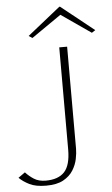

<svg xmlns="http://www.w3.org/2000/svg" viewBox="-273 -766 624 1068"><g transform="rotate(-5 39.5 -232.5)"><path d="M-59 260Q-117 260 -152 242.5Q-187 225 -209 203L-171 176Q-151 198 -124.5 215Q-98 232 -59 232Q11 232 45.5 195Q80 158 80 70V-500H124V70Q124 94 117.5 126.5Q111 159 92 189.5Q73 220 37 240Q1 260 -59 260ZM-64 -565 -84 -578 100 -725H104L288 -578L268 -565L102 -680Z"/></g></svg>

Font: Panamera Light
Style: Regular
Weight: 300
Designer: Bastien Sozeau
Foundry: NBR — Bastien Sozeau
Version: Version 3.002; ttfautohint (v1.8.4.7-5d5b);gftools[0.9.33]